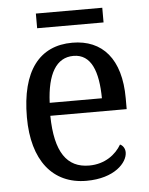

<svg xmlns="http://www.w3.org/2000/svg" viewBox="-51 -717 598 769"><g transform="rotate(-5 248.5 -332.5)"><path d="M122 -616H389V-675H122ZM266 10C379 10 432 -49 432 -90C432 -107 422 -119 412 -123C390 -85 346 -50 282 -50C193 -50 146 -115 144 -262H451V-306C451 -464 378 -546 257 -546C125 -546 50 -451 50 -264C50 -91 130 10 266 10ZM356 -314H146C151 -430 188 -493 257 -493C329 -493 355 -421 356 -314Z"/></g></svg>

Font: Noto Serif Ethiopic SemiCondensed
Style: Regular
Weight: 400
Width: 4
Designer: Monotype Design Team
Foundry: Monotype Imaging Inc.
Version: Version 2.102